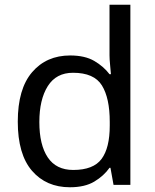

<svg xmlns="http://www.w3.org/2000/svg" viewBox="-20 -780 655 810"><path d="M275 10Q175 10 115 -59.5Q55 -129 55 -267Q55 -405 115.5 -475.5Q176 -546 276 -546Q338 -546 377.5 -523Q417 -500 442 -467H448Q447 -480 444.5 -505.5Q442 -531 442 -546V-760H530V0H459L446 -72H442Q418 -38 378 -14Q338 10 275 10ZM289 -63Q374 -63 408.5 -109.5Q443 -156 443 -250V-266Q443 -366 410 -419.5Q377 -473 288 -473Q217 -473 181.5 -416.5Q146 -360 146 -265Q146 -169 181.5 -116Q217 -63 289 -63Z"/></svg>

Font: Noto Sans Lepcha
Style: Regular
Weight: 400
Designer: Monotype Design Team
Foundry: Monotype Imaging Inc.
Version: Version 2.006; ttfautohint (v1.8.4.7-5d5b)